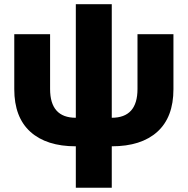

<svg xmlns="http://www.w3.org/2000/svg" viewBox="-20 -676 879 900"><path d="M335.4 9.8Q197.8 9.8 122.3 -58.3Q46.9 -126.5 46.9 -257.8V-515.6H214.8V-258.8Q214.8 -124 335.4 -124V-656.2H503.9V-124Q624.5 -124 624.5 -258.8V-515.6H793V-257.8Q793 -126.5 717.5 -58.3Q642.1 9.8 503.9 9.8V204.1H335.4Z"/></svg>

Font: Inter Display ExtraBold
Style: Regular
Weight: 800
Designer: Rasmus Andersson
Foundry: rsms
Version: Version 4.000;git-a52131595